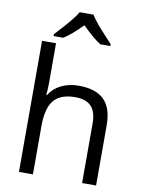

<svg xmlns="http://www.w3.org/2000/svg" viewBox="-102 -1027 817 1096"><g transform="rotate(10 307.0 -479.0)"><path d="M202 -798Q245 -825 309 -889Q376 -823 417 -798H475V-809Q465 -819 451 -835Q399 -891 388 -905Q358 -941 350 -958H269Q259 -939 233 -907Q204 -871 146 -809V-798ZM533 -349Q533 -449 484.5 -496.5Q436 -544 337 -544Q281 -544 236.5 -522Q192 -500 168 -461H163Q167 -485 167 -530V-760H86V0H167V-280Q167 -384 205.5 -430Q244 -476 329 -476Q392 -476 422 -444Q452 -412 452 -346V0H533Z"/></g></svg>

Font: OpenSansMMV
Style: Regular
Weight: 400
Designer: Steve Matteson
Foundry: Ascender Corporation
Version: Version 4.000